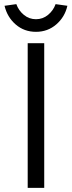

<svg xmlns="http://www.w3.org/2000/svg" viewBox="-20 -909 348 929"><path d="M114 0V-700H154H194V0ZM2 -881 59 -889Q70 -858 95.5 -837Q121 -816 154 -816Q187 -816 212.5 -837Q238 -858 249 -889L306 -881Q294 -827 252.5 -791Q211 -755 154 -755Q97 -755 56 -790.5Q15 -826 2 -881Z"/></svg>

Font: Easer Grotesk Light
Style: Regular
Weight: 300
Designer: Boardeaser, Bonnie Shaver-Troup, Thomas Jockin
Foundry: Lexend
Version: Version 1.008;Glyphs 3.1.2 (3151)